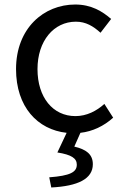

<svg xmlns="http://www.w3.org/2000/svg" viewBox="-20 -577 549 850"><path d="M336 11C390 5 440 -19 481 -56L442 -117C408 -86 364 -63 314 -63C214 -63 146 -146 146 -271C146 -396 218 -481 316 -481C360 -481 393 -461 425 -432L472 -493C433 -527 384 -557 313 -557C174 -557 51 -452 51 -271C51 -104 146 -3 275 11L234 98C297 108 320 124 320 152C320 185 291 201 198 208L207 253C325 247 391 215 391 150C391 105 360 84 309 72Z"/></svg>

Font: Noto Sans CJK JP Regular
Style: Regular
Weight: 400
Designer: Ryoko NISHIZUKA (kana & ideographs); Paul D. Hunt (Latin, Greek & Cyrillic); Wenlong ZHANG (bopomofo); Sandoll Communica
Foundry: Adobe Systems Incorporated
Version: Version 1.001;PS 1.001;hotconv 1.0.78;makeotf.lib2.5.61930